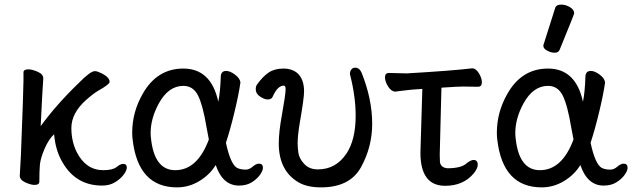

<svg xmlns="http://www.w3.org/2000/svg" viewBox="-20 -790 2746 834"><path d="M423.8 16.1Q310.1 16.1 252 -84Q224.1 -130.9 216.8 -190.9L214.8 -207Q190.9 -184.1 173.3 -143.1Q155.8 -102.1 153.3 -74Q150.9 -45.9 150.9 -1Q150.9 13.2 129.9 13.2Q113.8 13.2 89.8 2.2Q65.9 -8.8 65.9 -26.9L70.8 -115.2Q82 -402.8 82 -439.9V-475.1Q82 -488.8 103 -488.8Q119.1 -488.8 143.6 -478.3Q168 -467.8 168 -449.2Q164.1 -397.9 156.7 -242.2Q226.1 -336.9 320.8 -428.2Q372.1 -481 392.1 -481Q401.9 -481 418 -473.1Q456.1 -455.1 456.1 -434.1Q456.1 -423.8 406.7 -396Q385.7 -383.8 353 -355Q290 -297.9 290 -233.9Q290 -176.8 313 -129.9Q353 -50.8 428.7 -50.8Q469.7 -50.8 486.3 -64.5Q502.9 -78.1 515.1 -78.1Q530.8 -78.1 530.8 -62Q530.8 -49.8 517.3 -31.5Q503.9 -13.2 480 1.5Q456.1 16.1 423.8 16.1Z M741.2 -50.8Q837.4 -50.8 887.2 -184.1L877.4 -235.8Q861.3 -333 840.3 -375Q819.3 -417 776.4 -417Q711.4 -417 669.4 -339.8Q634.3 -274.9 634.3 -211.9Q634.3 -199.2 636.2 -186Q651.4 -50.8 741.2 -50.8ZM749 23.9Q580.1 23.9 556.2 -183.1Q554.2 -198.2 554.2 -212.9Q554.2 -303.2 600.1 -382.8Q662.1 -492.2 776.4 -492.2Q897 -492.2 928.2 -348.1Q937 -391.1 939 -458Q940.4 -481.9 962.4 -481.9Q979 -481.9 1000.5 -466.1Q1022 -450.2 1024.4 -432.1Q1017.1 -379.9 998.5 -303Q980 -226.1 961.4 -169.9Q981 -78.1 1009.3 -61Q1024.4 -53.2 1047.4 -53.2Q1063 -53.2 1077.6 -66.2Q1092.3 -79.1 1105 -79.1Q1122.1 -79.1 1122.1 -61Q1122.1 -48.8 1109.6 -31Q1097.2 -13.2 1074.2 1.5Q1051.3 16.1 1018.1 16.1Q947.3 16.1 917 -73.2Q891.1 -30.8 845.7 -3.4Q800.3 23.9 749 23.9Z M1374 23.9Q1313 23.9 1274.9 1Q1190.9 -49.8 1190.9 -167Q1190.9 -216.8 1204.6 -291Q1220.7 -380.9 1220.7 -402.8Q1220.7 -418 1212.9 -418Q1185.1 -418 1164.1 -369.1Q1158.7 -357.9 1142.6 -357.9Q1128.9 -357.9 1109.9 -370.4Q1090.8 -382.8 1090.8 -403.8Q1090.8 -414.1 1095.7 -421.9Q1121.6 -458 1147.2 -475.1Q1172.9 -492.2 1210.9 -492.2Q1248 -492.2 1272 -472.2Q1300.8 -445.8 1300.8 -393.1Q1300.8 -362.8 1281.7 -253.9Q1272.9 -201.2 1272.9 -166Q1272.9 -151.9 1275.9 -127.4Q1278.8 -103 1300.8 -78.6Q1322.8 -54.2 1360.8 -54.2Q1439 -54.2 1484.9 -123Q1524.9 -183.1 1524.9 -287.1Q1524.9 -372.1 1500 -467.8Q1500 -481 1506.3 -488.5Q1512.7 -496.1 1522.9 -496.1Q1541 -496.1 1550.8 -474.1Q1596.7 -358.9 1596.7 -252.9Q1596.7 -151.9 1548.3 -64Q1500 23.9 1374 23.9Z M1913.6 17.1Q1806.2 17.1 1806.2 -127L1814.5 -403.8Q1763.2 -400.9 1736.3 -397Q1709.5 -393.1 1697.3 -392.1Q1680.2 -392.1 1666.3 -413.6Q1652.3 -435.1 1652.3 -454.1Q1652.3 -473.1 1669.4 -473.1L1746.6 -471.2Q1946.3 -482.9 2030.3 -493.2Q2047.4 -493.2 2060.3 -471.7Q2073.2 -450.2 2073.2 -433.1Q2073.2 -413.1 2056.2 -413.1L1991.2 -414.1Q1969.2 -414.1 1897.5 -409.2L1890.1 -118.2L1891.1 -85.9Q1894.5 -62 1923.3 -59.1Q1984.4 -59.1 2007.3 -81.1Q2025.4 -95.2 2037.1 -95.2Q2055.2 -95.2 2055.2 -74.2Q2055.2 -58.1 2037.1 -36.1Q1992.2 17.1 1913.6 17.1Z M2325.2 -50.8Q2421.4 -50.8 2471.2 -184.1L2461.4 -235.8Q2445.3 -333 2424.3 -375Q2403.3 -417 2360.4 -417Q2295.4 -417 2253.4 -339.8Q2218.3 -274.9 2218.3 -211.9Q2218.3 -199.2 2220.2 -186Q2235.4 -50.8 2325.2 -50.8ZM2333 23.9Q2164.1 23.9 2140.1 -183.1Q2138.2 -198.2 2138.2 -212.9Q2138.2 -303.2 2184.1 -382.8Q2246.1 -492.2 2360.4 -492.2Q2481 -492.2 2512.2 -348.1Q2521 -391.1 2522.9 -458Q2524.4 -481.9 2546.4 -481.9Q2563 -481.9 2584.5 -466.1Q2606 -450.2 2608.4 -432.1Q2601.1 -379.9 2582.5 -303Q2564 -226.1 2545.4 -169.9Q2564.9 -78.1 2593.3 -61Q2608.4 -53.2 2631.3 -53.2Q2647 -53.2 2661.6 -66.2Q2676.3 -79.1 2689 -79.1Q2706.1 -79.1 2706.1 -61Q2706.1 -48.8 2693.6 -31Q2681.2 -13.2 2658.2 1.5Q2635.3 16.1 2602.1 16.1Q2531.2 16.1 2501 -73.2Q2475.1 -30.8 2429.7 -3.4Q2384.3 23.9 2333 23.9ZM2389.2 -561Q2373 -561 2356.7 -570.1Q2340.3 -579.1 2340.3 -589.8Q2340.3 -598.1 2342.3 -600.1L2391.1 -753.9Q2395 -770 2418 -770Q2437 -770 2455.6 -759Q2474.1 -748 2474.1 -731.9Q2474.1 -728 2411.1 -574.2Q2406.2 -561 2389.2 -561Z"/></svg>

Font: LXGW WenKai GB Screen
Style: Regular
Weight: 400
Designer: LXGW / Fontworks Inc.
Foundry: LXGW / Fontworks Inc.
Version: Version 1.321;February 19, 2024;FontCreator 14.0.0.2901 64-b